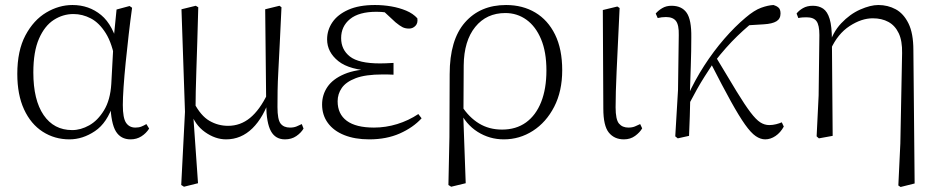

<svg xmlns="http://www.w3.org/2000/svg" viewBox="-20 -542 3750 766"><path d="M257 14Q198 14 150.5 -16.5Q103 -47 76 -105.5Q49 -164 49 -247Q49 -340 81.5 -401Q114 -462 164.5 -492Q215 -522 269 -522Q335 -522 383.5 -482Q432 -442 454 -349H462L440 -296Q428 -368 402 -409.5Q376 -451 342.5 -468.5Q309 -486 273 -486Q231 -486 194.5 -462.5Q158 -439 135.5 -387.5Q113 -336 113 -253Q113 -143 154 -83Q195 -23 268 -23Q302 -23 336 -42Q370 -61 395 -102Q420 -143 424 -207L434 -393L445 -504L497 -518L507 -511Q500 -461 493.5 -404.5Q487 -348 481.5 -293.5Q476 -239 473 -194.5Q470 -150 470 -123Q470 -71 483 -52Q496 -33 520 -33Q534 -33 544 -37Q554 -41 564 -47L575 -29Q563 -10 544 2Q525 14 501 14Q462 14 442.5 -17.5Q423 -49 420 -128H432Q408 -52 359 -19Q310 14 257 14Z M703 196 718 -96 704 -505 761 -519 771 -513Q769 -433 767 -372.5Q765 -312 763.5 -264.5Q762 -217 761 -177.5Q760 -138 760 -99L751 -82L770 189L714 203ZM1117 14Q1079 14 1061 -18.5Q1043 -51 1042 -124V-127L1038 -505L1095 -519L1103 -513Q1099 -428 1096 -366Q1093 -304 1090.5 -259Q1088 -214 1087.5 -180Q1087 -146 1087 -115Q1087 -65 1099.5 -49Q1112 -33 1137 -33Q1152 -33 1163 -37.5Q1174 -42 1184 -47L1191 -29Q1181 -12 1162 1Q1143 14 1117 14ZM882 14Q839 14 798 -15Q757 -44 740 -97H738L754 -132Q781 -80 815.5 -60Q850 -40 890 -40Q939 -40 977.5 -71.5Q1016 -103 1047 -167L1060 -155H1058Q1032 -74 987 -30Q942 14 882 14Z M1453 14Q1396 14 1353.5 -3Q1311 -20 1288 -51.5Q1265 -83 1265 -125Q1265 -164 1286.5 -195.5Q1308 -227 1354 -246.5Q1400 -266 1473 -267V-259Q1375 -262 1330 -298Q1285 -334 1285 -385Q1285 -422 1306 -453Q1327 -484 1369.5 -503Q1412 -522 1476 -522Q1509 -522 1541 -516.5Q1573 -511 1600.5 -499.5Q1628 -488 1645 -469Q1648 -450 1637.5 -439Q1627 -428 1612 -428Q1597 -428 1586 -433.5Q1575 -439 1558 -453L1503 -504L1557 -502L1561 -485Q1536 -490 1519 -492.5Q1502 -495 1482 -495Q1412 -495 1376.5 -466Q1341 -437 1341 -390Q1341 -344 1376 -316.5Q1411 -289 1496 -289Q1507 -289 1519.5 -289.5Q1532 -290 1550 -291V-244Q1532 -245 1523.5 -245Q1515 -245 1507 -245Q1438 -245 1399 -230Q1360 -215 1343.5 -191Q1327 -167 1327 -138Q1327 -87 1363.5 -60Q1400 -33 1472 -33Q1519 -33 1564.5 -47Q1610 -61 1649 -87L1662 -70Q1628 -33 1575 -9.5Q1522 14 1453 14Z M1769 196 1773 5 1774 -246Q1774 -383 1835 -452.5Q1896 -522 1999 -522Q2065 -522 2115.5 -492Q2166 -462 2194.5 -404Q2223 -346 2223 -262Q2223 -178 2191 -116Q2159 -54 2106 -20Q2053 14 1990 14Q1933 14 1885.5 -16Q1838 -46 1812 -103H1809L1822 -119Q1851 -74 1891 -49.5Q1931 -25 1983 -25Q2039 -25 2078.5 -53.5Q2118 -82 2139 -135Q2160 -188 2160 -261Q2160 -335 2138.5 -386Q2117 -437 2080 -463.5Q2043 -490 1996 -490Q1921 -490 1876 -434.5Q1831 -379 1830 -281L1829 -97L1828 -89L1838 189L1780 203Z M2469 14Q2431 14 2409 -13Q2387 -40 2387 -109L2385 -502L2443 -516L2452 -510Q2448 -424 2445 -362.5Q2442 -301 2440 -256.5Q2438 -212 2437 -178Q2436 -144 2436 -114Q2436 -65 2449.5 -49Q2463 -33 2487 -33Q2502 -33 2513 -37.5Q2524 -42 2534 -47L2542 -30Q2533 -14 2514 0Q2495 14 2469 14Z M2684 10 2674 2 2685 -183 2688 -402Q2689 -442 2677 -458Q2665 -474 2637 -474Q2628 -474 2620 -473Q2612 -472 2604 -470L2596 -488Q2606 -500 2622 -509.5Q2638 -519 2659 -519Q2700 -519 2719.5 -491Q2739 -463 2738 -393Q2738 -339 2736 -279.5Q2734 -220 2732 -161L2734 -158Q2733 -118 2732 -78.5Q2731 -39 2729 0ZM2723 -116 2709 -145H2717L2723 -158Q2752 -222 2789.5 -280Q2827 -338 2869.5 -387Q2912 -436 2955 -472Q2989 -501 3016.5 -511Q3044 -521 3066 -522Q3077 -519 3085.5 -512Q3094 -505 3094 -488Q3094 -467 3077.5 -457Q3061 -447 3027 -445L2946 -440L3013 -476Q2966 -441 2921.5 -398Q2877 -355 2831 -296L2825 -289Q2806 -260 2791 -236.5Q2776 -213 2760.5 -185.5Q2745 -158 2723 -116ZM3033 14Q3014 14 2995 1Q2976 -12 2952.5 -45Q2929 -78 2896 -137.5Q2863 -197 2815 -291L2837 -313Q2887 -229 2919.5 -176Q2952 -123 2974 -94Q2996 -65 3013 -54Q3030 -43 3049 -43Q3063 -43 3076.5 -46.5Q3090 -50 3099 -54L3107 -37Q3094 -13 3074 0.5Q3054 14 3033 14Z M3238 2 3246 -161 3249 -402Q3249 -442 3237.5 -457.5Q3226 -473 3198 -473Q3190 -473 3182 -472.5Q3174 -472 3165 -470L3158 -488Q3167 -500 3183.5 -509.5Q3200 -519 3223 -519Q3247 -519 3264 -507.5Q3281 -496 3290 -466.5Q3299 -437 3299 -381V-377L3302 0L3247 10ZM3564 198 3572 30 3579 -330Q3580 -379 3565.5 -409.5Q3551 -440 3524.5 -454.5Q3498 -469 3462 -469Q3417 -469 3369.5 -438Q3322 -407 3294 -345L3284 -356H3286Q3301 -412 3336 -449Q3371 -486 3412 -504Q3453 -522 3484 -522Q3522 -522 3553.5 -505Q3585 -488 3604.5 -448.5Q3624 -409 3624 -342L3629 190L3573 204Z"/></svg>

Font: Noto Serif KR ExtraLight
Style: Regular
Weight: 200
Designer: Ryoko NISHIZUKA 西塚涼子 (kana & ideographs); Frank Grießhammer (Latin, Greek & Cyrillic); Wenlong ZHANG 张文龙 (bopomofo); San
Foundry: Adobe
Version: Version 2.002-H1;hotconv 1.1.0;makeotfexe 2.6.0